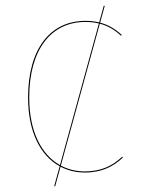

<svg xmlns="http://www.w3.org/2000/svg" viewBox="-20 -601 509 679"><path d="M414.9 -44 411.8 -46.4C378.8 -15.6 338.8 5.2 280.3 5.2C249.3 5.2 220.6 -1.8 195.2 -15.4L333 -517.2C361.1 -509.8 385.4 -495.7 407.7 -474.8L410.8 -477.2C387.9 -498.6 363.1 -513.2 334.1 -520.9L350.4 -580.2L346.9 -580.6L330.7 -521.7C315.8 -525.4 299.7 -527.2 282.1 -527.2C156 -527.2 79.3 -426 79.3 -256.1C79.3 -133.9 123.2 -50.4 191 -13.1L171.6 57.5L175.1 57.9L194.1 -11.4C219.9 2.1 249 9.1 280.4 9.1C341.1 9.1 381.6 -12.9 414.9 -44ZM83.4 -256.1C83.4 -424.6 159.6 -523.4 282.2 -523.4C299.2 -523.4 315 -521.6 329.7 -518L192.1 -17.1C126.2 -54.1 83.4 -136.3 83.4 -256.1Z"/></svg>

Font: Fira Sans Four
Style: Regular
Weight: 100
Designer: Carrois Corporate & Edenspiekermann AG
Foundry: Carrois Corporate GbR & Edenspiekermann AG
Version: Version 4.203;PS 004.203;hotconv 1.0.88;makeotf.lib2.5.64775